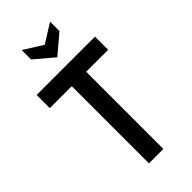

<svg xmlns="http://www.w3.org/2000/svg" viewBox="-288 -992 1052 1052"><g transform="rotate(-45 238.0 -466.0)"><path d="M182 -598H12V-700H464V-598H294V0H182ZM128 -859V-932L238 -863L348 -932V-859L238 -766Z"/></g></svg>

Font: Cabin Condensed SemiBold
Style: Regular
Weight: 600
Width: 3
Designer: Pablo Impallari
Foundry: Pablo Impallari. http://www.impallari.com Igino Marini. http://www.ikern.com
Version: Version 2.200